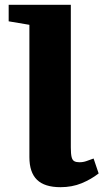

<svg xmlns="http://www.w3.org/2000/svg" viewBox="-20 -763 440 797"><path d="M231 14Q165 14 133.5 -16.8Q102 -47.5 102 -111V-660L16 -674.5V-743H274V-151Q274 -124.5 277.2 -111.2Q280.5 -98 288.5 -93.8Q296.5 -89.5 309.5 -89.5Q325.5 -89.5 339.2 -94.5Q353 -99.5 368.5 -105L389.5 -43Q358 -18.5 318.5 -2.2Q279 14 231 14Z"/></svg>

Font: Merriweather 20pt Black
Style: Regular
Weight: 900
Version: Version 2.100